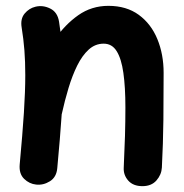

<svg xmlns="http://www.w3.org/2000/svg" viewBox="-20 -573 629 657"><path d="M47.4 -10Q44.7 21.5 62.5 38.9Q80.3 56.3 103.8 58.6Q128.4 61.3 150.9 47.2Q173.3 33.2 176 2.2Q185.8 -102.7 190.9 -178.9Q196 -255.1 196 -315.9Q196 -366.9 192.6 -410.9Q189.2 -454.8 182 -499Q176.8 -531.5 151.8 -543.8Q126.8 -556.2 101.4 -550Q79.5 -544.8 64.3 -526.6Q49.2 -508.4 54.1 -478.9Q60.5 -439.6 63.5 -401Q66.5 -362.4 66.5 -315.9Q66.5 -260.5 61.8 -187.5Q57.1 -114.5 47.4 -10ZM73.1 -220.8Q66.7 -194.6 77.5 -171.4Q88.3 -148.3 111.7 -141.8Q139.8 -134 163.2 -146.6Q186.6 -159.2 191.5 -183.3Q201.5 -228.6 214.4 -271.5Q227.3 -314.3 244.3 -348.8Q261.4 -383.2 283.6 -403.4Q305.9 -423.6 334.8 -423.6Q363.3 -423.6 379.3 -397.8Q395.4 -372.1 402.2 -323.4Q409.1 -274.7 409.1 -205.4Q409.1 -158.7 407.7 -108.1Q406.2 -57.5 403.4 0.6Q402 25.8 418.8 44.9Q435.7 64 467.4 64Q498.3 64 515.4 44.4Q532.5 24.8 533.9 0.5Q538.2 -81.8 539.1 -163.6Q539.9 -245.5 539.9 -323.7Q539.9 -387.3 518.4 -439.4Q496.9 -491.5 454.9 -522.2Q412.8 -553 351 -553Q293.5 -553 247.9 -521Q202.3 -489 167.8 -438.4Q133.3 -387.8 109.7 -330Q86.2 -272.1 73.1 -220.8Z"/></svg>

Font: Mikhak VF
Style: Regular
Weight: 100
Designer: Amin Abedi
Version: Version 3.001